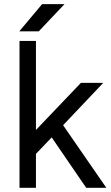

<svg xmlns="http://www.w3.org/2000/svg" viewBox="-20 -895 531 915"><path d="M73 0H151.3V-161.7L226.3 -240.2L390.8 0H486.8L280.7 -298.3L471.8 -500H365.5L151.3 -275.7V-700H73ZM72 -745.7H164.7L287.3 -875.2H180.5Z"/></svg>

Font: Unageo Variable
Style: Regular
Weight: 300
Designer: Richard Sepsi
Foundry: Richard Sepsi
Version: Version 2.200